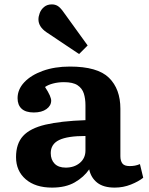

<svg xmlns="http://www.w3.org/2000/svg" viewBox="-20 -840 676 874"><path d="M217 14Q141 14 97 -24Q53 -62 53 -125Q53 -186 85 -221Q117 -256 186.5 -272.5Q256 -289 369 -293V-361Q369 -391 361.5 -414.5Q354 -438 333 -452Q312 -466 271 -466Q245 -466 222 -460Q199 -454 185 -444Q200 -421 206.5 -406Q213 -391 213 -382Q213 -359 191.5 -343.5Q170 -328 134 -328Q97 -328 78.5 -345Q60 -362 60 -393Q60 -433 90.5 -465.5Q121 -498 175 -517.5Q229 -537 298 -537Q424 -537 476 -486Q528 -435 528 -345V-129Q528 -108 537 -96Q546 -84 570 -84Q583 -84 594 -86Q605 -88 617 -93L632 -31Q611 -14 576 0Q541 14 502 14Q451 14 422.5 -8.5Q394 -31 386 -69Q362 -34 320.5 -10Q279 14 217 14ZM279 -77Q318 -77 343.5 -98.5Q369 -120 369 -155V-221Q287 -221 249 -202.5Q211 -184 211 -143Q211 -113 228.5 -95Q246 -77 279 -77ZM340 -594 192 -693Q155 -718 155 -752Q155 -765 161 -781Q167 -797 181 -808.5Q195 -820 216 -820Q231 -820 242.5 -813Q254 -806 267 -788L379 -633Z"/></svg>

Font: Literata 7pt
Style: Bold
Weight: 700
Designer: Latin by Veronika Burian and Jose Scaglione. Greek by Irene Vlachou. Cyrillic by Vera Evstafieva.
Foundry: TypeTogether
Version: Version 3.002